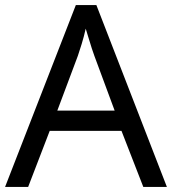

<svg xmlns="http://www.w3.org/2000/svg" viewBox="-20 -737 678 757"><path d="M545 0 459 -221H176L91 0H0L279 -717H360L638 0ZM352 -517Q349 -525 342 -546Q335 -567 328.5 -589.5Q322 -612 318 -624Q311 -593 302 -563.5Q293 -534 287 -517L206 -301H432Z"/></svg>

Font: Noto Sans Living
Style: Regular
Weight: 400
Designer: Monotype Design Team
Foundry: Monotype Imaging Inc.
Version: Version 2.013; ttfautohint (v1.8.4.7-5d5b)